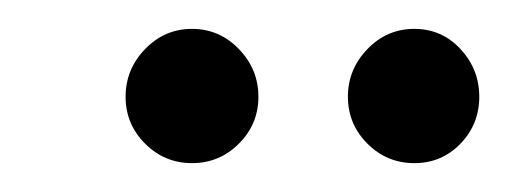

<svg xmlns="http://www.w3.org/2000/svg" viewBox="-20 -705 352 133"><path d="M113 -592Q94 -592 80.5 -605.5Q67 -619 67 -638Q67 -657 80.5 -671Q94 -685 113 -685Q132 -685 145.5 -671Q159 -657 159 -638Q159 -619 145.5 -605.5Q132 -592 113 -592ZM267 -592Q248 -592 234.5 -605.5Q221 -619 221 -638Q221 -657 234.5 -671Q248 -685 267 -685Q286 -685 299 -671Q312 -657 312 -638Q312 -619 299 -605.5Q286 -592 267 -592Z"/></svg>

Font: DM Sans 9pt Light
Style: Italic
Weight: 300
Italic angle: -10°
Version: Version 4.004;gftools[0.9.30]